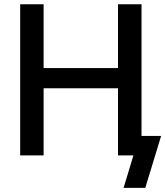

<svg xmlns="http://www.w3.org/2000/svg" viewBox="-20 -748 795 924"><path d="M77.1 0V-727.5H189.9V-420.4H547.9V-727.5H661.1V0H547.9V-323.2H189.9V0ZM574.7 156.2 622.1 0H587.4V-93.8H755.4L679.2 156.2Z"/></svg>

Font: V-Inter
Style: Medium-500
Weight: 500
Designer: Rasmus Andersson
Foundry: rsms
Version: Version 4.000;git-4146feb